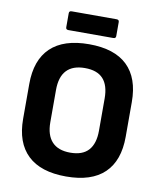

<svg xmlns="http://www.w3.org/2000/svg" viewBox="-90 -885 808 968"><g transform="rotate(10 314.0 -401.5)"><path d="M314 11Q184 11 117.5 -52.5Q51 -116 51 -238V-416Q51 -539 117.5 -602.5Q184 -666 314 -666Q444 -666 510 -602.5Q576 -539 576 -416V-238Q576 -116 510 -52.5Q444 11 314 11ZM314 -111Q377 -111 407.5 -145Q438 -179 438 -245V-410Q438 -477 407.5 -510.5Q377 -544 314 -544Q252 -544 220.5 -510.5Q189 -477 189 -410V-245Q189 -179 220.5 -145Q252 -111 314 -111ZM198 -718Q185 -718 185 -730V-802Q185 -814 198 -814H428Q441 -814 441 -802V-730Q441 -718 428 -718Z"/></g></svg>

Font: Sofia Sans Semi Condensed ExtraBold
Style: Regular
Weight: 800
Designer: Botio Nikoltchev, Ani Petrova
Foundry: lettersoup
Version: Version 4.100